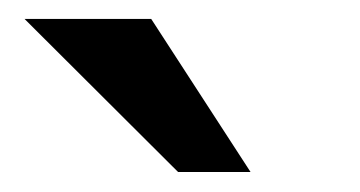

<svg xmlns="http://www.w3.org/2000/svg" viewBox="-20 -754 373 199"><path d="M136.7 -734.4 239.7 -575.7H164.6L5.4 -734.4Z"/></svg>

Font: SolaimanLipi
Style: Bold
Weight: 700
Designer: Solaiman Karim
Foundry: Al Mamun Sumon
Version: Version 2.000